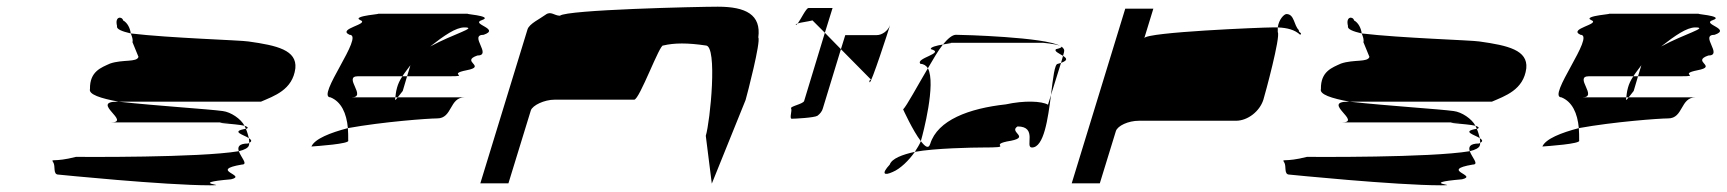

<svg xmlns="http://www.w3.org/2000/svg" viewBox="-20 -736 5162 574"><path d="M139 -251C147 -239 137 -214 155 -214C155 -214 472 -182 608 -182C673 -182 533 -188 671 -200C721 -212 602 -227 703 -244C723 -244 700 -266 694 -284C574 -264 222 -267 207 -267C141 -250 131 -263 139 -251ZM249 -470C244 -454 280 -442 335 -432H760C799 -449 855 -467 863 -532C868 -586 809 -600 723 -612C699 -616 489 -622 371 -636C375 -626 378 -617 376 -610L394 -566C389 -549 347 -559 309 -546C283 -534 248 -523 249 -470ZM330 -658C322 -689 346 -687 348 -675C361 -668 369 -652 371 -636C345 -642 327 -649 330 -658ZM311 -370C375 -370 249 -432 330 -432H335C455 -419 602 -410 646 -404C670 -401 700 -381 711 -360C687 -366 592 -370 665 -370ZM711 -360C712 -357 714 -354 715 -351H717C724 -354 720 -357 711 -360ZM694 -284C690 -296 693 -307 722 -307C723 -308 724 -308 725 -309C725 -306 725 -303 724 -301C722 -294 711 -288 694 -284ZM715 -351C719 -342 722 -331 724 -323C709 -333 667 -343 715 -351ZM724 -323C725 -318 725 -313 725 -309C735 -314 731 -318 724 -323Z M911 -298C925 -299 1028 -306 1021 -316C1021 -329 1021 -341 1020 -353C967 -339 921 -321 911 -298ZM968 -445C923 -445 1071 -632 1025 -632C986 -650 1087 -664 1057 -676C1028 -689 1135 -695 1107 -695H1382C1354 -695 1459 -689 1421 -676C1384 -664 1478 -650 1426 -632C1380 -632 1453 -570 1407 -570C1355 -552 1437 -538 1375 -526C1314 -514 1388 -508 1325 -508H1197L1207 -541C1199 -530 1190 -519 1183 -508H1050C1004 -508 1079 -445 1031 -445H1162C1159 -433 1163 -437 1169 -445H1369C1323 -445 1333 -382 1287 -382C1261 -382 1125 -372 1020 -353C1016 -398 1000 -432 968 -445ZM1167 -474C1163 -460 1163 -451 1162 -445H1169C1175 -453 1184 -464 1184 -464L1197 -508H1183C1175 -496 1170 -485 1167 -474ZM1266 -597C1336 -635 1410 -654 1368 -654C1343 -654 1308 -630 1266 -597Z M1416 -188H1500L1567 -406C1572 -421 1607 -438 1638 -438H1876C1892 -438 1953 -607 1963 -600C1996 -608 2036 -608 2090 -600C2126 -600 2103 -372 2090 -330L2108 -187L2209 -437C2214 -454 2255 -612 2247 -624C2256 -692 2210 -716 2126 -716C2067 -716 1674 -707 1654 -689C1637 -689 1627 -704 1611 -692C1595 -680 1562 -665 1557 -648Z M2359 -662C2360 -661 2363 -663 2365 -666C2362 -665 2358 -663 2359 -662ZM2365 -666C2374 -678 2390 -712 2397 -712H2469L2446 -638L2409 -675C2393 -671 2374 -669 2365 -666ZM2345 -412C2349 -406 2339 -381 2347 -381C2356 -381 2415 -384 2424 -390C2432 -396 2438 -404 2440 -412L2494 -589L2446 -638L2384 -434C2381 -425 2341 -418 2345 -412ZM2494 -589 2507 -631H2601C2617 -631 2635 -644 2641 -661C2637 -647 2584 -484 2580 -490C2575 -497 2590 -500 2582 -500ZM2641 -662V-661Z M2680 -409C2680 -409 2709 -345 2733 -314L2734 -318C2739 -335 2779 -486 2754 -532C2722 -478 2691 -420 2680 -409ZM2640 -244C2614 -216 2623 -210 2649 -222C2671 -231 2697 -256 2715 -282C2678 -274 2646 -262 2640 -244ZM2732 -545C2714 -562 2808 -577 2763 -589C2760 -595 2781 -600 2799 -603C2784 -584 2770 -559 2754 -532C2749 -540 2741 -545 2732 -545ZM2799 -603C2819 -607 2836 -608 2813 -608H3099C3096 -608 3137 -605 3149 -599C3104 -625 2858 -632 2838 -632C2827 -632 2814 -621 2799 -603ZM2715 -282C2722 -293 2729 -304 2733 -314C2746 -297 2756 -290 2761 -306C2783 -377 2877 -412 2987 -424C3042 -436 3094 -434 3113 -423L3122 -452C3113 -381 3101 -295 3065 -295C3043 -295 3083 -358 3022 -358C2993 -340 3068 -325 2990 -313C2935 -301 3018 -295 2915 -295C2891 -295 2774 -293 2715 -282ZM3137 -589C3130 -583 3147 -576 3158 -569L3161 -580C3163 -587 3160 -592 3153 -597C3155 -595 3151 -592 3137 -589ZM3149 -599C3151 -598 3152 -598 3153 -597C3152 -598 3150 -598 3149 -599ZM3142 -545C3133 -545 3128 -502 3122 -452L3152 -548ZM3152 -548 3158 -569C3169 -562 3174 -556 3152 -548Z M3184 -188H3268L3316 -344C3321 -360 3353 -375 3385 -375H3675C3710 -375 3746 -403 3757 -438C3762 -454 3809 -627 3800 -640V-654H3782C3754 -654 3407 -640 3401 -622L3428 -710H3344ZM3800 -654C3803 -678 3819 -694 3826 -694C3850 -694 3848 -660 3863 -646C3861 -638 3875 -638 3867 -632C3851 -647 3828 -653 3800 -654Z M3819 -251C3827 -239 3817 -214 3835 -214C3835 -214 4152 -182 4288 -182C4353 -182 4213 -188 4351 -200C4401 -212 4282 -227 4383 -244C4403 -244 4380 -266 4374 -284C4254 -264 3902 -267 3887 -267C3821 -250 3811 -263 3819 -251ZM3929 -470C3924 -454 3960 -442 4015 -432H4440C4479 -449 4535 -467 4543 -532C4548 -586 4489 -600 4403 -612C4379 -616 4169 -622 4051 -636C4055 -626 4058 -617 4056 -610L4074 -566C4069 -549 4027 -559 3989 -546C3963 -534 3928 -523 3929 -470ZM4010 -658C4002 -689 4026 -687 4028 -675C4041 -668 4049 -652 4051 -636C4025 -642 4007 -649 4010 -658ZM3991 -370C4055 -370 3929 -432 4010 -432H4015C4135 -419 4282 -410 4326 -404C4350 -401 4380 -381 4391 -360C4367 -366 4272 -370 4345 -370ZM4391 -360C4392 -357 4394 -354 4395 -351H4397C4404 -354 4400 -357 4391 -360ZM4374 -284C4370 -296 4373 -307 4402 -307C4403 -308 4404 -308 4405 -309C4405 -306 4405 -303 4404 -301C4402 -294 4391 -288 4374 -284ZM4395 -351C4399 -342 4402 -331 4404 -323C4389 -333 4347 -343 4395 -351ZM4404 -323C4405 -318 4405 -313 4405 -309C4415 -314 4411 -318 4404 -323Z M4591 -298C4605 -299 4708 -306 4701 -316C4701 -329 4701 -341 4700 -353C4647 -339 4601 -321 4591 -298ZM4648 -445C4603 -445 4751 -632 4705 -632C4666 -650 4767 -664 4737 -676C4708 -689 4815 -695 4787 -695H5062C5034 -695 5139 -689 5101 -676C5064 -664 5158 -650 5106 -632C5060 -632 5133 -570 5087 -570C5035 -552 5117 -538 5055 -526C4994 -514 5068 -508 5005 -508H4877L4887 -541C4879 -530 4870 -519 4863 -508H4730C4684 -508 4759 -445 4711 -445H4842C4839 -433 4843 -437 4849 -445H5049C5003 -445 5013 -382 4967 -382C4941 -382 4805 -372 4700 -353C4696 -398 4680 -432 4648 -445ZM4847 -474C4843 -460 4843 -451 4842 -445H4849C4855 -453 4864 -464 4864 -464L4877 -508H4863C4855 -496 4850 -485 4847 -474ZM4946 -597C5016 -635 5090 -654 5048 -654C5023 -654 4988 -630 4946 -597Z"/></svg>

Font: bitstorm
Style: ultextobl
Weight: 400
Version: Version 0.2